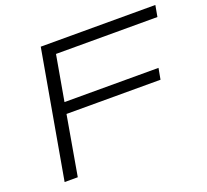

<svg xmlns="http://www.w3.org/2000/svg" viewBox="-119 -829 1047 973"><g transform="rotate(-20 405.0 -343.0)"><path d="M71 0 192 -686H810L799 -625H252L209 -381H716L705 -321H198L142 0Z"/></g></svg>

Font: Archivo Expanded ExtraLight
Style: Italic
Weight: 250
Width: 7
Italic angle: -10°
Designer: Hector Gatti
Foundry: Omnibus-Type
Version: Version 2.001